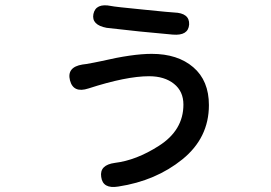

<svg xmlns="http://www.w3.org/2000/svg" viewBox="-20 -657 1040 738"><path d="M435 60Q375 70 369 23Q362 -23 422 -31Q504 -41 590 -96Q685 -156 685 -255Q685 -306 648.5 -335Q612 -364 553 -364Q465 -364 320 -317Q262 -298 249 -348Q236 -399 297 -409L312 -411Q341 -416 369 -422Q489 -450 563 -450Q663 -450 723 -398.5Q783 -347 783 -253Q783 -127 681 -44.5Q579 38 435 60ZM707 -563Q704 -519 644 -524L517 -536Q395 -549 390 -550Q331 -561 339 -603Q348 -646 407 -634Q419 -631 532 -620Q640 -609 649 -609Q709 -607 707 -563Z"/></svg>

Font: Resource Han Rounded JP Medium
Style: Regular
Weight: 500
Designer: Cyano Hao (round all glyphs); Ryoko NISHIZUKA 西塚涼子 (kana, bopomofo & ideographs); Paul D. Hunt (Latin, Greek & Cyrillic)
Foundry: Cyano Hao
Version: 0.990